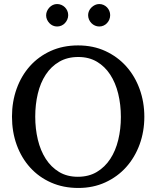

<svg xmlns="http://www.w3.org/2000/svg" viewBox="-20 -911 771 947"><path d="M576.2 -334Q576.2 -395 563 -449Q549.8 -502.9 523.4 -543.2Q497.1 -583.5 457.8 -606.7Q418.5 -629.9 366.2 -629.9Q312 -629.9 272 -606.4Q231.9 -583 205.6 -542.7Q179.2 -502.4 166.5 -449Q153.8 -395.5 153.8 -335.9Q153.8 -275.9 166.7 -221.9Q179.7 -168 205.8 -127.4Q231.9 -86.9 271.2 -63Q310.5 -39.1 363.8 -39.1Q418 -39.1 457.8 -63Q497.6 -86.9 523.9 -127.2Q550.3 -167.5 563.2 -220.9Q576.2 -274.4 576.2 -334ZM691.9 -335Q691.9 -262.2 668.5 -198.2Q645 -134.3 602.3 -86.7Q559.6 -39.1 499.5 -11.5Q439.5 16.1 366.2 16.1Q292.5 16.1 232.2 -10.5Q171.9 -37.1 128.9 -84.5Q85.9 -131.8 62.5 -196Q39.1 -260.3 39.1 -335.9Q39.1 -409.2 62 -473.1Q85 -537.1 127.4 -584.7Q169.9 -632.3 230.2 -659.7Q290.5 -687 365.2 -687Q439.5 -687 499.8 -659.2Q560.1 -631.3 602.8 -583.5Q645.5 -535.6 668.7 -471.7Q691.9 -407.7 691.9 -335ZM316.4 -836.4Q316.4 -825.2 312 -814.9Q307.6 -804.7 300.3 -796.9Q293 -789.1 283 -784.7Q272.9 -780.3 261.7 -780.3Q250.5 -780.3 240.7 -784.7Q231 -789.1 223.6 -796.9Q216.3 -804.7 211.9 -814.5Q207.5 -824.2 207.5 -835.4Q207.5 -846.2 211.9 -856.2Q216.3 -866.2 223.6 -874Q231 -881.8 240.7 -886.5Q250.5 -891.1 261.7 -891.1Q272.9 -891.1 283 -886.7Q293 -882.3 300.3 -875Q307.6 -867.7 312 -857.7Q316.4 -847.7 316.4 -836.4ZM523.4 -836.4Q523.4 -825.2 519.3 -814.9Q515.1 -804.7 507.8 -796.9Q500.5 -789.1 490.7 -784.7Q481 -780.3 469.7 -780.3Q458.5 -780.3 448.5 -784.7Q438.5 -789.1 430.9 -796.9Q423.3 -804.7 418.9 -814.9Q414.6 -825.2 414.6 -836.4Q414.6 -846.7 418.9 -856.7Q423.3 -866.7 431.2 -874.3Q439 -881.8 448.7 -886.5Q458.5 -891.1 469.7 -891.1Q481 -891.1 490.7 -886.7Q500.5 -882.3 507.8 -874.8Q515.1 -867.2 519.3 -857.2Q523.4 -847.2 523.4 -836.4Z"/></svg>

Font: BabelStone Ogham Special
Style: Regular
Weight: 400
Designer: Andrew West
Foundry: BabelStone
Version: Version 1.02 March 14, 2022